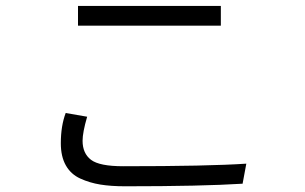

<svg xmlns="http://www.w3.org/2000/svg" viewBox="-20 -656 1040 655"><path d="M246.1 -568.4V-635.7H733.4V-568.4ZM187.5 -167Q187.5 -226.6 204.1 -270.5L277.3 -257.8Q261.7 -204.1 261.7 -175.8Q261.7 -132.8 290.5 -110.8Q319.3 -88.9 400.4 -88.9Q690.4 -88.9 820.3 -97.7L807.6 -29.3Q668 -20.5 407.2 -20.5Q358.4 -20.5 322.3 -26.4Q286.1 -32.2 253.9 -46.9Q221.7 -61.5 204.6 -91.8Q187.5 -122.1 187.5 -167Z"/></svg>

Font: Gothic A1
Style: Regular
Weight: 400
Designer: HanYang I&C Co.,Ltd.
Foundry: HanYang I&C Co.,Ltd.
Version: Version 2.50